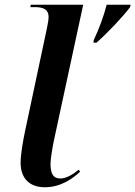

<svg xmlns="http://www.w3.org/2000/svg" viewBox="-20 -780 571 810"><path d="M376 -612 374 -600H387C433 -640 498 -709 529 -750L531 -760H430C417 -709 397 -657 376 -612ZM170 10C235 10 287 -26 318 -56L312 -64C289 -45 260 -27 235 -27C204 -27 194 -47 193 -87C193 -111 202 -161 208 -190L331 -760H110L108 -750H126C164 -750 185 -740 185 -708C185 -699 182 -679 178 -661L87 -233C77 -186 67 -130 67 -93C67 -31 101 10 170 10Z"/></svg>

Font: Noto Serif Display SemiBold
Style: Italic
Weight: 600
Italic angle: -12°
Designer: Monotype Design Team
Foundry: Monotype Imaging Inc.
Version: Version 2.009